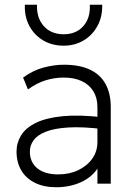

<svg xmlns="http://www.w3.org/2000/svg" viewBox="-20 -772 564 807"><path d="M216.5 15Q164 15 126.5 -3.8Q89 -22.5 69.2 -56.2Q49.5 -90 49.5 -135Q49.5 -172 68.8 -203.2Q88 -234.5 130.5 -255.5Q173 -276.5 242.5 -283.5Q312 -290.5 412.5 -279L415.5 -229Q327 -240 267.2 -236.2Q207.5 -232.5 172 -218.2Q136.5 -204 121 -182.2Q105.5 -160.5 105.5 -135Q105.5 -90 137 -64.5Q168.5 -39 224.5 -39Q271.5 -39 308.8 -56.8Q346 -74.5 367.8 -105.2Q389.5 -136 389.5 -175V-322Q389.5 -360.5 372.5 -388.2Q355.5 -416 323.8 -431Q292 -446 247.5 -446Q209.5 -446 172 -434.5Q134.5 -423 97.5 -396L77 -446Q120 -477 164.5 -488.5Q209 -500 248.5 -500Q314 -500 357.8 -479.5Q401.5 -459 423.5 -419.2Q445.5 -379.5 445.5 -322V0H389.5V-63Q363.5 -25 317.5 -5Q271.5 15 216.5 15ZM247.5 -580Q198.5 -580 161 -602.5Q123.5 -625 103 -663.8Q82.5 -702.5 84.5 -752H135.5Q133.5 -696.5 164.2 -662.2Q195 -628 247.5 -628Q300 -628 330.2 -662.2Q360.5 -696.5 357.5 -752H409.5Q411 -703 390.2 -664Q369.5 -625 332.2 -602.5Q295 -580 247.5 -580Z"/></svg>

Font: Geologica Thin
Style: Regular
Weight: 100
Version: Version 1.010;gftools[0.9.28]